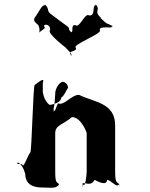

<svg xmlns="http://www.w3.org/2000/svg" viewBox="-20 -876 701 897"><path d="M146 -799C165 -824 174 -853 191 -852C209 -838 175 -866 194 -852C214 -826 193 -827 226 -804C244 -790 269 -772 288 -758C316 -738 291 -746 312 -726C328 -710 291 -740 310 -726C328 -721 306 -765 334 -758C352 -744 377 -818 396 -804C429 -800 408 -853 428 -852C446 -838 412 -866 431 -852C448 -826 419 -824 448 -796C466 -782 435 -802 454 -788C483 -760 472 -771 504 -756C522 -742 484 -766 503 -752C508 -740 442 -759 446 -735C464 -721 315 -667 334 -653C344 -633 291 -640 312 -620C328 -604 291 -634 310 -620C328 -615 278 -660 288 -653C306 -639 195 -721 214 -735C218 -759 190 -767 185 -755C193 -744 192 -746 165 -726C151 -708 175 -725 159 -759C132 -779 138 -788 146 -799ZM178 0C217 0 247 8 256 -18C256 -18 255 18 255 -17C245 -26 238 -21 238 -74V-254C238 -292 276 -294 316 -329C359 -329 385 -257 385 -254V-74C385 -56 377 9 367 -17C367 -17 365 17 365 -18C374 -28 404 -1 422 -36C422 -36 480 -1 480 -36C498 -36 528 8 537 -18C537 -18 536 18 536 -17C526 -26 518 -21 518 -74V-290C518 -397 419 -398 349 -433C313 -433 280 -381 252 -393C243 -386 235 -338 232 -366C232 -366 230 -332 230 -367C234 -375 238 -426 238 -437C237 -459 254 -489 272 -494C286 -494 298 -479 298 -466C293 -461 276 -421 266 -421C266 -386 191 -385 213 -385C216 -385 189 -394 180 -445V-489C190 -516 166 -497 142 -479C135 -479 128 -168 122 -165C104 -138 96 -104 86 -102C86 -108 84 -110 63 -110C51 -120 80 -126 98 -64C98 -2 156 0 178 0Z"/></svg>

Font: Hussar Przerywany
Style: Regular
Weight: 400
Foundry: Cannot Into Space Fonts
Version: Version 0.982